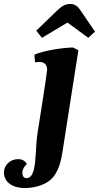

<svg xmlns="http://www.w3.org/2000/svg" viewBox="-145 -732 500 970"><path d="M67 -541 196 -618 301 -541 335 -572 262 -679C246 -703 231 -712 209 -712C188 -712 170 -704 146 -681L38 -577ZM-19 218C36 218 95 199 125 161C152 127 164 80 171 33L237 -389L251 -478L224 -492C169 -491 79 -477 29 -456L32 -417C40 -418 47 -419 53 -419C80 -419 93 -405 93 -379C93 -366 55 -124 45 -62C35 -2 38 77 26 125C19 151 8 168 -11 168C-24 168 -32 159 -32 141C-32 126 -23 108 -9 97C-18 80 -34 72 -54 72C-93 72 -125 102 -125 139C-125 186 -85 218 -19 218Z"/></svg>

Font: Caladea
Style: Bold Italic
Weight: 700
Italic angle: -9°
Designer: Carolina Giovagnoli and Andres Torresi
Foundry: Carolina Giovagnoli & Andres Torresi
Version: Version 1.001;hotconv 1.0.109;makeotfexe 2.5.65596